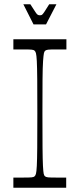

<svg xmlns="http://www.w3.org/2000/svg" viewBox="-20 -885 376 905"><path d="M43 0V-48Q57 -48 68.5 -48Q80 -48 89 -48Q118 -48 128.5 -49Q139 -50 143 -54Q147 -57 149.5 -66Q152 -75 153.5 -103Q155 -131 155.5 -189.5Q156 -248 156 -350Q156 -452 155.5 -510.5Q155 -569 153.5 -597Q152 -625 149.5 -634Q147 -643 143 -646Q139 -650 128.5 -651Q118 -652 89 -652Q80 -652 68.5 -652Q57 -652 43 -652V-700H293V-652Q280 -652 268 -652Q256 -652 247 -652Q218 -652 208 -651Q198 -650 193 -646Q189 -643 187 -634Q185 -625 183 -597Q181 -569 180.5 -510.5Q180 -452 180 -350Q180 -248 180.5 -189.5Q181 -131 182.5 -103Q184 -75 186 -66Q188 -57 192 -54Q197 -50 207 -49Q217 -48 246 -48Q255 -48 267 -48Q279 -48 292 -48V0ZM138 -770 90 -865H123Q140 -839 147 -828Q154 -817 158.5 -815Q163 -813 168 -813Q174 -813 177.5 -815Q181 -817 188.5 -828Q196 -839 212 -865H246L197 -770Z"/></svg>

Font: Ojuju Light
Style: Regular
Weight: 300
Designer: Chisaokwu Joboson, Mirko Velimirovic
Foundry: Udi Foundry
Version: Version 1.000